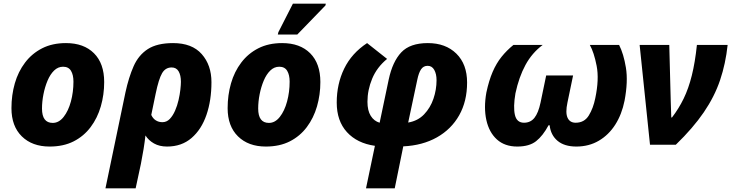

<svg xmlns="http://www.w3.org/2000/svg" viewBox="-20 -796 4022 1056"><path d="M253 10Q157 10 100 -46Q43 -102 43 -201Q43 -273 61.5 -337.5Q80 -402 118 -452Q156 -502 212 -530.5Q268 -559 343 -559Q441 -559 497 -503Q553 -447 553 -345Q553 -275 534.5 -211Q516 -147 478.5 -97Q441 -47 385 -18.5Q329 10 253 10ZM270 -120Q304 -120 330 -153Q356 -186 370 -238Q384 -290 384 -347Q384 -384 370.5 -406.5Q357 -429 327 -429Q299 -429 277.5 -408Q256 -387 241.5 -352.5Q227 -318 219 -277.5Q211 -237 211 -199Q211 -120 270 -120Z M670 -288Q688 -371 715 -432Q742 -493 793 -526Q844 -559 932 -559Q1036 -559 1089.5 -498.5Q1143 -438 1143 -344Q1143 -244 1115.5 -164Q1088 -84 1033.5 -37Q979 10 899 10Q857 10 827 -7Q797 -24 780 -51Q772 20 755 105L726 240H560ZM873 -124Q897 -124 914 -142Q931 -160 943 -187.5Q955 -215 962 -245.5Q969 -276 972 -303Q975 -330 975 -346Q975 -382 962.5 -403.5Q950 -425 924 -425Q890 -425 871.5 -393.5Q853 -362 836 -280L812 -164Q821 -144 837 -134Q853 -124 873 -124Z M1442 10Q1346 10 1289 -46Q1232 -102 1232 -201Q1232 -273 1250.5 -337.5Q1269 -402 1307 -452Q1345 -502 1401 -530.5Q1457 -559 1532 -559Q1630 -559 1686 -503Q1742 -447 1742 -345Q1742 -275 1723.5 -211Q1705 -147 1667.5 -97Q1630 -47 1574 -18.5Q1518 10 1442 10ZM1459 -120Q1493 -120 1519 -153Q1545 -186 1559 -238Q1573 -290 1573 -347Q1573 -384 1559.5 -406.5Q1546 -429 1516 -429Q1488 -429 1466.5 -408Q1445 -387 1430.5 -352.5Q1416 -318 1408 -277.5Q1400 -237 1400 -199Q1400 -120 1459 -120ZM1508 -606 1511 -619 1591 -776H1772L1770 -766L1615 -606Z M1993 240 2042 6Q1944 -8 1888 -69.5Q1832 -131 1832 -232Q1832 -334 1873 -418.5Q1914 -503 1999 -559L2109 -472Q2053 -426 2027 -363.5Q2001 -301 2001 -236Q2001 -188 2019 -159Q2037 -130 2068 -121L2118 -359Q2139 -457 2187 -508Q2235 -559 2333 -559Q2431 -559 2490 -501Q2549 -443 2549 -342Q2549 -239 2505.5 -162Q2462 -85 2383 -40.5Q2304 4 2198 9L2151 240ZM2225 -122Q2278 -131 2312.5 -167Q2347 -203 2364 -253Q2381 -303 2381 -355Q2381 -389 2368.5 -411.5Q2356 -434 2332 -434Q2309 -434 2296 -415Q2283 -396 2275 -357Z M2825 10Q2756 10 2713 -29Q2670 -68 2655 -135.5Q2640 -203 2655 -287Q2669 -353 2689.5 -400.5Q2710 -448 2738.5 -483.5Q2767 -519 2804 -549H2965Q2906 -505 2870 -438.5Q2834 -372 2815 -283Q2802 -207 2812 -164Q2822 -121 2862 -121Q2898 -121 2919.5 -148Q2941 -175 2953 -232L2984 -381H3132L3101 -232Q3089 -176 3101.5 -148.5Q3114 -121 3146 -121Q3194 -121 3218.5 -161Q3243 -201 3254 -256Q3276 -360 3261.5 -434Q3247 -508 3224 -549H3385Q3410 -500 3422.5 -424Q3435 -348 3415 -242Q3400 -167 3364 -110.5Q3328 -54 3273.5 -22Q3219 10 3150 10Q3084 10 3046.5 -21.5Q3009 -53 3003 -107H2997Q2966 -49 2928.5 -19.5Q2891 10 2825 10Z M3555 0 3498 -549H3661L3669 -242Q3670 -224 3670.5 -196.5Q3671 -169 3672 -150H3676Q3713 -198 3740 -253.5Q3767 -309 3785 -381Q3803 -453 3813 -549H3982Q3971 -446 3940.5 -355.5Q3910 -265 3851 -178.5Q3792 -92 3697 0Z"/></svg>

Font: Noto Sans ExtraBold
Style: Italic
Weight: 800
Italic angle: -12°
Designer: Monotype Design Team
Foundry: Monotype Imaging Inc.
Version: Version 2.013; ttfautohint (v1.8.4.7-5d5b)